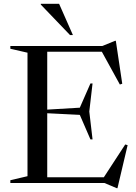

<svg xmlns="http://www.w3.org/2000/svg" viewBox="-20 -955 710 1002"><path d="M34 0V-14.5L123.5 -35.5V-680L34 -700.5V-715H514L580.5 -742H584.5L618 -518L605.5 -514L511.5 -685H226.5V-383L396.5 -393L452 -519.5H463L446 -373L463 -227.5H452L396.5 -355.5L226.5 -364V-30H522L633.5 -201L646 -197.5L593 27H589L525 0ZM360.5 -772H345.5L193 -931V-935H288.5Z"/></svg>

Font: Newsreader 72pt
Style: Regular
Weight: 400
Designer: Hugues Gentile
Foundry: Production Type
Version: Version 1.003; ttfautohint (v1.8.3)